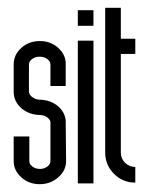

<svg xmlns="http://www.w3.org/2000/svg" viewBox="-20 -464 381 491"><path d="M148 -299V-244H109V-299Q109 -307 101 -313Q93 -319 81.5 -319Q70 -319 62 -313Q54 -307 54 -299V-230Q54 -223 61 -217Q70 -209 83 -209Q109 -208 127 -193.5Q145 -179 148 -157L149 -52Q149 -28 129 -10.5Q109 7 81.5 7Q54 7 34.5 -10.5Q15 -28 15 -52V-115H55V-52Q55 -44 63 -38Q71 -32 82 -32Q93 -32 101 -38Q109 -44 109 -52V-151Q109 -157 102 -163Q94 -170 80 -170Q55 -171 36 -186Q15 -204 15 -229V-299Q15 -324 34.5 -341.5Q54 -359 82 -359Q110 -359 129.5 -341Q149 -323 148 -299Z M179 -398V-438H219V-398ZM179 5V-360H219V5Z M289 -444V-365H326V-326H289V-74Q289 -58 300 -47.5Q311 -37 326 -37V3Q294 3 271.5 -19.5Q249 -42 249 -74V-444Z"/></svg>

Font: RIT Chingam
Style: Regular
Weight: 400
Version: Version 1.2.1